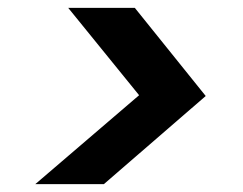

<svg xmlns="http://www.w3.org/2000/svg" viewBox="-20 -595 619 490"><path d="M70 -125 335 -352 154 -575H324L505 -350L245 -125Z"/></svg>

Font: DM Sans 18pt
Style: Bold Italic
Weight: 700
Italic angle: -10°
Designer: Colophon Foundry, Jonny Pinhorn
Foundry: Colophon Foundry
Version: Version 4.004;gftools[0.9.30]